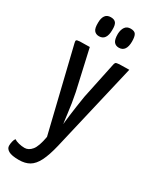

<svg xmlns="http://www.w3.org/2000/svg" viewBox="-228 -747 807 998"><g transform="rotate(30 176.0 -248.0)"><path d="M77 193Q33 193 14.5 182Q-4 171 -4 154Q-4 142 -1 129Q2 116 8 108Q18 115 36 119.5Q54 124 71 124Q95 124 114 101Q133 78 144 16L24 -478Q21 -489 23.5 -493.5Q26 -498 43.5 -499Q61 -500 103 -500L157 -261Q163 -231 168 -200Q173 -169 176 -142.5Q179 -116 181.5 -100Q184 -84 184 -84Q184 -84 185.5 -100Q187 -116 190.5 -142.5Q194 -169 198.5 -200.5Q203 -232 208 -262L253 -476Q255 -489 259 -493.5Q263 -498 281 -499Q299 -500 340 -500L217 27Q202 90 183.5 126.5Q165 163 139.5 178Q114 193 77 193ZM116 -572Q97 -572 86.5 -585Q76 -598 77 -632Q77 -658 87.5 -673.5Q98 -689 121 -689Q143 -689 152 -676.5Q161 -664 160 -634Q160 -604 149 -588Q138 -572 116 -572ZM235 -572Q216 -572 205.5 -585Q195 -598 195 -632Q196 -658 207 -673.5Q218 -689 240 -689Q263 -689 271 -676.5Q279 -664 279 -634Q279 -604 268 -588Q257 -572 235 -572Z"/></g></svg>

Font: Yanone Kaffeesatz
Style: Regular
Weight: 400
Designer: Yanone (Cyrillic: Daniel Pouzeot, Huerta Tipografica, and Cyreal)
Foundry: Yanone
Version: Version 2.003